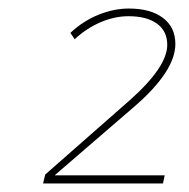

<svg xmlns="http://www.w3.org/2000/svg" viewBox="-20 -790 443 450"><path d="M108 -379H366L362 -360H81L86 -381L284 -555Q372 -633 372 -685Q372 -717 348 -734.5Q324 -752 281 -752Q249 -752 216 -738Q183 -724 155 -698L145 -713Q175 -741 211 -755.5Q247 -770 282 -770Q333 -770 362 -748Q391 -726 391 -687Q391 -624 297 -542Z"/></svg>

Font: TypoPRO Montserrat
Style: Italic
Weight: 250
Italic angle: -11.3°
Designer: Julieta Ulanovsky
Foundry: Julieta Ulanovsky
Version: Version 6.001